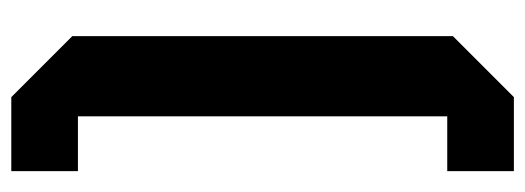

<svg xmlns="http://www.w3.org/2000/svg" viewBox="-315 -475 930 340"><g transform="rotate(-90 150.0 -305.0)"><path d="M256 -642V32L148 140H17V22H114V-632H17V-750H148Z"/></g></svg>

Font: Tektur SemiCondensed SemiBold
Style: Regular
Weight: 600
Width: 4
Designer: Adam Jagosz
Foundry: Adam Jagosz
Version: Version 1.005;gftools[0.9.30]